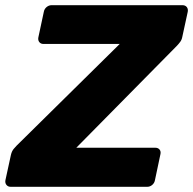

<svg xmlns="http://www.w3.org/2000/svg" viewBox="-42 -720 744 740"><path d="M-0.6 0Q-11.2 0 -17.2 -7.4Q-23.1 -14.9 -21.1 -25.5L0.1 -123Q3.5 -137.4 10.8 -146.1Q18.1 -154.7 22.1 -158.7L419.4 -550.6H125.6Q115 -550.6 109.4 -557.9Q103.8 -565.1 105.8 -575.8L126.9 -674.5Q128.9 -685.5 137.6 -692.8Q146.4 -700 157 -700H661.1Q672.1 -700 677.9 -692.8Q683.6 -685.5 681.6 -674.5L660.7 -578.3Q658.7 -567.1 652.9 -559.1Q647 -551.1 640.4 -544.1L252.1 -150.6H556.4Q567.4 -150.6 573.1 -143.4Q578.9 -136.1 576.2 -125.1L555.1 -25.1Q553.1 -14.5 544.6 -7.2Q536 0 525 0Z"/></svg>

Font: Rubik Light
Style: Italic
Weight: 300
Italic angle: -12°
Designer: Hubert and Fischer
Foundry: Hubert and Fischer
Version: Version 2.300;gftools[0.9.30]